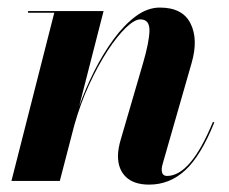

<svg xmlns="http://www.w3.org/2000/svg" viewBox="-20 -490 620 520"><path d="M127 -455.5H56V-460H260.5L194.5 -202.5Q211.5 -250 235.2 -297.2Q259 -344.5 287.5 -383.5Q316 -422.5 347.8 -446Q379.5 -469.5 413 -469.5Q474.5 -469.5 496 -426.5Q517.5 -383.5 499 -319.5L421.5 -49.5Q418 -39 418 -30.5Q418 -13.5 432.5 -13.5Q496.5 -13.5 556.5 -159.5L560.5 -158.5Q524 -68 481.8 -29Q439.5 10 384 10Q342.5 10 321 -10.8Q299.5 -31.5 299.5 -67.5Q299.5 -78.5 301.8 -90.5Q304 -102.5 307 -112L367 -317.5Q384 -375.5 384.8 -406.5Q385.5 -437.5 360 -437.5Q344.5 -437.5 321 -415Q297.5 -392.5 271.5 -352.8Q245.5 -313 221.5 -261Q197.5 -209 181 -150L142 0H11Z"/></svg>

Font: Bodoni* 36pt
Style: Bold Italic
Weight: 700
Italic angle: -13°
Version: Version 2.3